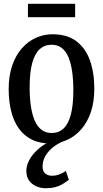

<svg xmlns="http://www.w3.org/2000/svg" viewBox="-20 -749 546 1017"><path d="M26 -277Q26 -348 44.8 -402.2Q63.5 -456.5 96.2 -493.5Q129 -530.5 170.8 -549Q212.5 -567.5 258 -567.5Q336 -567.5 384.8 -530.5Q433.5 -493.5 456.5 -428.8Q479.5 -364 479.5 -280.5Q479.5 -208.5 460.8 -154Q442 -99.5 409.2 -62.8Q376.5 -26 334.5 -7.5Q292.5 11 247 11Q189 11 147.2 -10.2Q105.5 -31.5 78.5 -70.2Q51.5 -109 38.8 -161.5Q26 -214 26 -277ZM253.5 -44.5Q290.5 -44.5 316 -67.8Q341.5 -91 355 -141.2Q368.5 -191.5 368.5 -271Q368.5 -325 362.2 -369.2Q356 -413.5 342.8 -445.5Q329.5 -477.5 307.2 -494.8Q285 -512 253.5 -512Q216.5 -512 190.5 -488.8Q164.5 -465.5 150.8 -415.8Q137 -366 137 -285.5Q137 -231 143.5 -186.8Q150 -142.5 163.8 -110.5Q177.5 -78.5 199.8 -61.5Q222 -44.5 253.5 -44.5ZM221 248Q196 248 172.8 238Q149.5 228 134.5 207.8Q119.5 187.5 119.5 157Q119.5 135 128.8 112.5Q138 90 155 69Q172 48 195.5 30Q219 12 247 -0.5L276 -5L315.5 -1Q278 15.5 253.5 37.2Q229 59 217.2 83.2Q205.5 107.5 205.5 131.5Q205.5 159 220 170.5Q234.5 182 256.5 182Q273.5 182 291.2 176Q309 170 329 156.5L344.5 203.5Q326 218 308.2 228Q290.5 238 269.8 243Q249 248 221 248ZM378 -729V-658H128V-729Z"/></svg>

Font: Merriweather 24pt SemiCondensed
Style: Regular
Weight: 400
Width: 4
Designer: Eben Sorkin
Foundry: Eben Sorkin
Version: Version 2.100